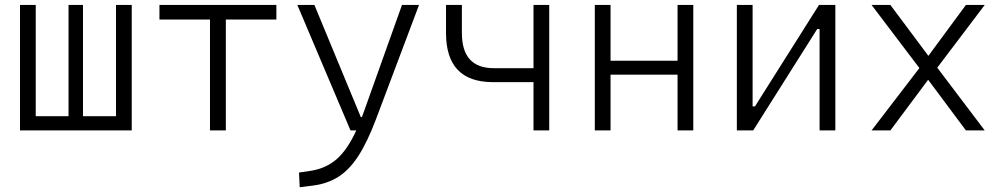

<svg xmlns="http://www.w3.org/2000/svg" viewBox="-20 -538 4142 792"><path d="M62.5 0V-517.6H127.4V-58.6H262.7V-517.6H322.3V-58.6H458.5V-517.6H523.4V0Z M846.2 0V-457.5H637.7V-517.6H1120.1V-457.5H911.6V0Z M1216.3 234.4 1213.4 173.8 1262.2 166.5Q1323.2 157.2 1367.7 119.4Q1412.1 81.5 1449.7 0H1425.8L1206.5 -517.6H1276.9L1468.3 -55.2H1472.7Q1475.6 -62.5 1478.5 -70.3L1638.2 -517.6H1708.5L1530.8 -45.9Q1495.6 47.4 1458.7 104.5Q1421.9 161.6 1377.2 190.4Q1332.5 219.2 1273.9 227.1Z M2013.2 -199.2Q1819.8 -199.2 1819.8 -401.9V-517.6H1885.3V-401.9Q1885.3 -256.8 2016.6 -256.8H2180.7V-517.6H2245.6V0H2180.7V-199.2Z M2774.9 0V-230H2498.5V0H2433.6V-517.6H2498.5V-287.6H2774.9V-517.6H2839.8V0Z M3019.5 0V-517.6H3084.5V-99.1H3094.2L3358.4 -517.6H3425.8V0H3360.8V-418.5H3351.1L3086.9 0Z M3575.2 0 3772.5 -257.3 3575.2 -517.6H3652.8L3809.6 -307.6L3964.4 -517.6H4042L3846.2 -258.8L4042 0H3964.4L3808.6 -209L3652.8 0Z"/></svg>

Font: Cascadia Code NF Light
Style: Regular
Weight: 300
Monospace: yes
Designer: Aaron Bell
Foundry: Saja Typeworks
Version: Version 2404.023; ttfautohint (v1.8.4)